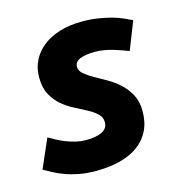

<svg xmlns="http://www.w3.org/2000/svg" viewBox="-92 -521 558 601"><g transform="rotate(-15 187.5 -220.5)"><path d="M27.3 -129.4Q37.6 -123.5 50.3 -116.5Q63 -109.4 77.9 -103.5Q92.8 -97.7 109.1 -93.8Q125.5 -89.8 142.6 -89.8Q176.3 -89.8 194.8 -99.4Q213.4 -108.9 213.4 -128.9Q213.4 -145 201.4 -156.2Q189.5 -167.5 171.4 -177.2Q153.3 -187 132.1 -197.8Q110.8 -208.5 92.8 -223.9Q74.7 -239.3 62.7 -261.7Q50.8 -284.2 50.8 -317.4Q50.8 -347.2 63.2 -371.8Q75.7 -396.5 98.4 -414.3Q121.1 -432.1 153.3 -441.9Q185.5 -451.7 225.6 -451.7Q253.4 -451.7 276.9 -448Q300.3 -444.3 319.8 -439Q339.4 -433.6 354.7 -426.8Q370.1 -419.9 381.8 -414.1L346.2 -323.7Q336.9 -327.1 325 -331.5Q313 -335.9 299.1 -340.1Q285.2 -344.2 270.3 -346.9Q255.4 -349.6 240.7 -349.6Q210 -349.6 191.9 -342.3Q173.8 -335 173.8 -318.4Q173.8 -305.7 185.8 -295.4Q197.8 -285.2 215.8 -274.9Q233.9 -264.6 255.1 -252.7Q276.4 -240.7 294.4 -224.1Q312.5 -207.5 324.5 -185.3Q336.4 -163.1 336.4 -131.8Q336.4 -95.7 323 -68.8Q309.6 -42 284.7 -23.9Q259.8 -5.9 224.9 2.9Q189.9 11.7 147 11.7Q116.7 11.7 92.3 6.8Q67.9 2 48.6 -5.1Q29.3 -12.2 13.9 -20.5Q-1.5 -28.8 -13.7 -35.6Z"/></g></svg>

Font: PT Astra Sans
Style: Bold Italic
Weight: 700
Italic angle: -16°
Designer: A.Korolkova, I. Chaeva
Foundry: ParaType Ltd
Version: Version 1.002W